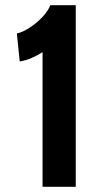

<svg xmlns="http://www.w3.org/2000/svg" viewBox="-20 -720 409 740"><path d="M144 0V-519Q124.5 -506.5 102.8 -497Q81 -487.5 56 -483L45 -591Q66.5 -595.5 93 -612.5Q119.5 -629.5 142 -652.8Q164.5 -676 174 -700H272V0Z"/></svg>

Font: Cabin Resolve
Style: Bold-Resolve
Weight: 700
Designer: Pablo Impallari
Foundry: Pablo Impallari. http://www.impallari.com Igino Marini. http://www.ikern.com
Version: Version 3.001